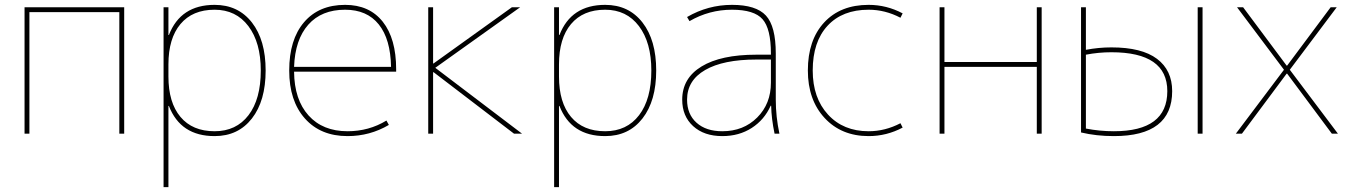

<svg xmlns="http://www.w3.org/2000/svg" viewBox="-20 -550 5581 790"><path d="M81 -520H491V0H471V-500H101V0H81Z M863 10Q723 10 675 -114H673V220H653V-520H673V-406H675Q723 -530 863 -530Q960 -530 1016.5 -457.5Q1073 -385 1073 -260Q1073 -135 1016.5 -62.5Q960 10 863 10ZM1053 -260Q1053 -375 1002 -442.5Q951 -510 863 -510Q772 -510 722.5 -451Q673 -392 673 -285V-235Q673 -128 722.5 -69Q772 -10 863 -10Q952 -10 1002.5 -76Q1053 -142 1053 -260Z M1190 -275H1589Q1587 -389 1538.5 -449.5Q1490 -510 1400 -510Q1303 -510 1248.5 -448.5Q1194 -387 1190 -275ZM1190 -255Q1191 -140 1249.5 -75Q1308 -10 1410 -10Q1498 -10 1570 -54L1580 -36Q1502 10 1410 10Q1299 10 1234.5 -62.5Q1170 -135 1170 -260Q1170 -387 1231 -458.5Q1292 -530 1400 -530Q1500 -530 1555 -460.5Q1610 -391 1610 -265V-255Z M1762 -253V0H1742V-520H1762V-289H1764L2086 -520H2120L1771 -271L2128 0H2095L1764 -253Z M2470 10Q2330 10 2282 -114H2280V220H2260V-520H2280V-406H2282Q2330 -530 2470 -530Q2567 -530 2623.5 -457.5Q2680 -385 2680 -260Q2680 -135 2623.5 -62.5Q2567 10 2470 10ZM2660 -260Q2660 -375 2609 -442.5Q2558 -510 2470 -510Q2379 -510 2329.5 -451Q2280 -392 2280 -285V-235Q2280 -128 2329.5 -69Q2379 -10 2470 -10Q2559 -10 2609.5 -76Q2660 -142 2660 -260Z M3153 -115H3151Q3125 -57 3073 -23.5Q3021 10 2952 10Q2877 10 2832 -31Q2787 -72 2787 -140Q2787 -228 2866.5 -276.5Q2946 -325 3092 -325H3152V-330Q3152 -432 3117.5 -471Q3083 -510 2992 -510Q2898 -510 2817 -463L2807 -480Q2893 -530 2992 -530Q3091 -530 3131.5 -486Q3172 -442 3172 -330V-140Q3172 -70 3187 0H3167Q3154 -62 3153 -115ZM2807 -140Q2807 -80 2846 -45Q2885 -10 2952 -10Q3039 -10 3095.5 -66.5Q3152 -123 3152 -210V-305H3092Q2956 -305 2881.5 -262Q2807 -219 2807 -140Z M3685 -43 3694 -25Q3628 10 3554 10Q3442 10 3373 -64.5Q3304 -139 3304 -260Q3304 -385 3371 -457.5Q3438 -530 3554 -530Q3628 -530 3694 -495L3685 -477Q3622 -510 3554 -510Q3446 -510 3385 -444Q3324 -378 3324 -260Q3324 -147 3387 -78.5Q3450 -10 3554 -10Q3622 -10 3685 -43Z M4266 -520V0H4246V-275H3866V0H3846V-520H3866V-295H4246V-520Z M4908 0V-520H4928V0ZM4428 -520H4448V-345Q4500 -355 4553 -355Q4678 -355 4740.5 -308Q4803 -261 4803 -175Q4803 10 4563 10Q4491 10 4428 -5ZM4448 -325V-21Q4505 -10 4563 -10Q4783 -10 4783 -175Q4783 -335 4553 -335Q4500 -335 4448 -325Z M5274 -280H5276L5455 -520H5480L5287 -263L5485 0H5460L5276 -247H5274L5090 0H5065L5263 -263L5070 -520H5095Z"/></svg>

Font: M PLUS 1p Thin
Style: Regular
Weight: 250
Version: Version 1.062